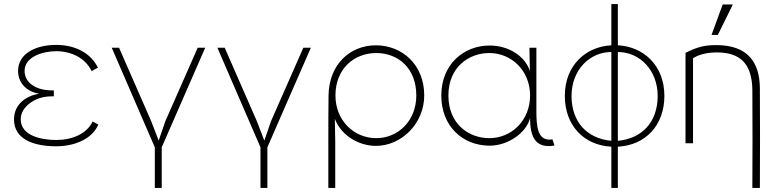

<svg xmlns="http://www.w3.org/2000/svg" viewBox="-20 -705 3810 945"><path d="M464 -92 436 -107C407 -46 335 -16 257 -16C185 -16 82 -36 82 -118C82 -182 156 -227 217 -230C228 -231 237 -231 245 -231V-260C237 -260 228 -260 217 -261C156 -265 101 -298 101 -356C101 -426 191 -453 257 -453C330 -453 400 -420 431 -355L462 -372C428 -442 352 -484 257 -484C155 -484 69 -441 69 -356C69 -292 117 -252 173 -244C112 -234 49 -195 49 -117C49 -20 144 15 257 15C344 15 433 -19 464 -92Z M990 -470H953L794 -109L761 -13L724 -109L566 -470H530L742 20V220H776V20Z M1510 -470H1473L1314 -109L1281 -13L1244 -109L1086 -470H1050L1262 20V220H1296V20Z M1832 -25C1721 -25 1631 -113 1631 -235C1631 -365 1721 -444 1832 -444C1938 -444 2029 -371 2029 -235C2029 -109 1938 -25 1832 -25ZM1596 220H1630V-8L1628 -120C1662 -33 1751 13 1830 13C1956 13 2068 -97 2068 -235C2068 -388 1958 -482 1830 -482C1703 -482 1599 -388 1597 -235C1596 -159 1596 -84 1596 -8Z M2388 -25C2289 -25 2187 -93 2187 -235C2187 -375 2288 -444 2388 -444C2499 -444 2589 -356 2589 -235C2589 -113 2499 -25 2388 -25ZM2152 -235C2152 -82 2259 12 2390 12C2483 12 2572 -54 2589 -124C2589 -39 2611 14 2681 14C2692 14 2698 13 2709 11L2699 -19C2624 -7 2620 -85 2620 -161V-470H2586V-458L2588 -356C2563 -431 2481 -481 2390 -481C2262 -481 2152 -388 2152 -235Z M2989 -685V-482C2866 -476 2760 -386 2760 -233C2760 -88 2853 10 2989 17V220H3021V17C3157 10 3250 -88 3250 -233C3250 -386 3144 -476 3021 -482V-685ZM2793 -233C2793 -358 2880 -449 2989 -449V-12C2870 -23 2793 -104 2793 -233ZM3021 -12V-449C3130 -449 3217 -358 3217 -233C3217 -104 3140 -23 3021 -12Z M3391 0V-418C3414 -434 3455 -447 3508 -447C3622 -447 3682 -393 3683 -260C3684 -75 3684 35 3683 220H3720C3721 25 3721 -76 3720 -271C3719 -398 3661 -483 3505 -483C3445 -483 3411 -473 3354 -445V0ZM3482 -533H3513L3587 -683H3537Z"/></svg>

Font: Kreadon Extra Light
Style: Regular
Weight: 200
Designer: kohakuno
Foundry: StudioGnu
Version: Version 1.000;Glyphs 3.1.2 (3151)